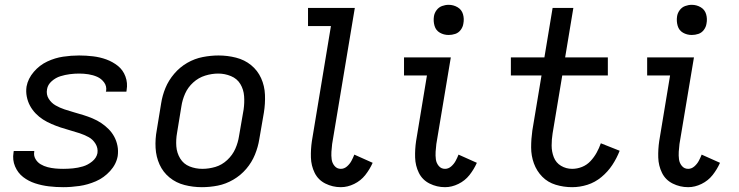

<svg xmlns="http://www.w3.org/2000/svg" viewBox="-20 -768 3064 796"><path d="M242 8Q275 8 309.5 3Q344 -2 377.5 -16.5Q411 -31 436.5 -59Q462 -87 468 -121Q471 -143 467 -163.5Q463 -184 453.5 -201.5Q444 -219 430 -233Q416 -247 399.5 -258Q383 -269 364 -277Q345 -285 325.5 -291Q306 -297 286.5 -302.5Q267 -308 247.5 -314.5Q228 -321 210.5 -331Q193 -341 182 -358.5Q171 -376 175 -398Q178 -417 194.5 -431.5Q211 -446 230.5 -452Q250 -458 269.5 -460.5Q289 -463 308 -463Q328 -463 347 -460Q366 -457 383 -449.5Q400 -442 411.5 -426.5Q423 -411 420 -391Q419 -390 419 -388H504Q505 -392 505 -395Q510 -424 500 -451Q490 -478 468.5 -495Q447 -512 421 -521.5Q395 -531 366 -534.5Q337 -538 308 -538Q275 -538 241.5 -533Q208 -528 176 -513Q144 -498 120 -470Q96 -442 90 -409Q87 -388 91 -367.5Q95 -347 104.5 -329.5Q114 -312 128 -297.5Q142 -283 158.5 -272.5Q175 -262 193.5 -254Q212 -246 231.5 -239.5Q251 -233 271 -227.5Q291 -222 310.5 -215.5Q330 -209 347.5 -199.5Q365 -190 376 -172Q387 -154 384 -133Q380 -113 362 -98.5Q344 -84 323.5 -78Q303 -72 282.5 -70Q262 -68 242 -68Q225 -68 209 -69.5Q193 -71 177.5 -75Q162 -79 148.5 -87Q135 -95 127 -109Q119 -123 122 -139V-142H37Q36 -139 36 -135Q31 -105 42.5 -78Q54 -51 76 -34Q98 -17 125.5 -8Q153 1 182.5 4.5Q212 8 242 8Z M817 8Q850 8 883 1.5Q916 -5 947 -23Q978 -41 1001 -68Q1024 -95 1037 -127Q1050 -159 1055 -191L1074 -301Q1080 -338 1078.5 -375Q1077 -412 1062.5 -444Q1048 -476 1021 -498Q994 -520 958.5 -529Q923 -538 886 -538Q854 -538 820.5 -531.5Q787 -525 756.5 -507.5Q726 -490 702.5 -462.5Q679 -435 666 -403.5Q653 -372 648 -339L630 -229Q623 -192 625 -155Q627 -118 641.5 -86Q656 -54 683 -32Q710 -10 745 -1Q780 8 817 8ZM819 -68Q791 -68 766 -78Q741 -88 727 -111Q713 -134 711 -161.5Q709 -189 714 -217L732 -327Q736 -354 747.5 -380Q759 -406 781 -426Q803 -446 830.5 -454.5Q858 -463 885 -463Q912 -463 937.5 -452.5Q963 -442 976.5 -419.5Q990 -397 992 -369.5Q994 -342 990 -314L971 -204Q967 -177 955.5 -151Q944 -125 922 -104.5Q900 -84 873 -76Q846 -68 819 -68Z M1393 8Q1421 8 1448.5 -5.5Q1476 -19 1494.5 -42.5Q1513 -66 1525 -93L1449 -127Q1444 -114 1437 -101Q1430 -88 1418.5 -78Q1407 -68 1393 -68Q1377 -68 1367 -80Q1357 -92 1355 -107.5Q1353 -123 1354 -139Q1355 -155 1357 -171L1451 -735H1257V-660H1352L1273 -183Q1268 -149 1269 -115Q1270 -81 1284.5 -51.5Q1299 -22 1329 -7Q1359 8 1393 8Z M1825 8Q1853 8 1880.5 -5.5Q1908 -19 1926.5 -42.5Q1945 -66 1957 -93L1881 -127Q1876 -114 1869 -101Q1862 -88 1850.5 -78Q1839 -68 1825 -68Q1809 -68 1799 -80Q1789 -92 1787 -107.5Q1785 -123 1786 -139Q1787 -155 1789 -171L1849 -530H1655V-455H1750L1705 -183Q1700 -149 1701 -115Q1702 -81 1716.5 -51.5Q1731 -22 1761 -7Q1791 8 1825 8ZM1840 -623Q1854 -623 1867.5 -627.5Q1881 -632 1890 -644Q1899 -656 1901 -670Q1905 -690 1899.5 -709Q1894 -728 1877 -738Q1860 -748 1840 -748Q1826 -748 1812.5 -743Q1799 -738 1790 -726Q1781 -714 1779 -700Q1776 -680 1781.5 -661Q1787 -642 1803.5 -632.5Q1820 -623 1840 -623Z M2352 8Q2384 8 2415.5 -2Q2447 -12 2473.5 -34Q2500 -56 2518.5 -84Q2537 -112 2549 -143L2471 -174Q2464 -154 2453.5 -135Q2443 -116 2428 -100Q2413 -84 2393 -76Q2373 -68 2352 -68Q2327 -68 2306 -80.5Q2285 -93 2276 -116Q2267 -139 2267 -164.5Q2267 -190 2271 -215L2311 -455H2500V-530H2323L2357 -735H2271L2237 -530H2098V-455H2225L2187 -227Q2182 -192 2182 -157Q2182 -122 2193.5 -90.5Q2205 -59 2228 -35.5Q2251 -12 2284 -2Q2317 8 2352 8Z M2833 8Q2861 8 2888.5 -5.5Q2916 -19 2934.5 -42.5Q2953 -66 2965 -93L2889 -127Q2884 -114 2877 -101Q2870 -88 2858.5 -78Q2847 -68 2833 -68Q2817 -68 2807 -80Q2797 -92 2795 -107.5Q2793 -123 2794 -139Q2795 -155 2797 -171L2857 -530H2663V-455H2758L2713 -183Q2708 -149 2709 -115Q2710 -81 2724.5 -51.5Q2739 -22 2769 -7Q2799 8 2833 8ZM2848 -623Q2862 -623 2875.5 -627.5Q2889 -632 2898 -644Q2907 -656 2909 -670Q2913 -690 2907.5 -709Q2902 -728 2885 -738Q2868 -748 2848 -748Q2834 -748 2820.5 -743Q2807 -738 2798 -726Q2789 -714 2787 -700Q2784 -680 2789.5 -661Q2795 -642 2811.5 -632.5Q2828 -623 2848 -623Z"/></svg>

Font: Iosevka Sparkle
Style: Italic
Weight: 400
Italic angle: -9°
Designer: Belleve Invis
Foundry: Belleve Invis
Version: Version 4.5.0; ttfautohint (v1.8.3)